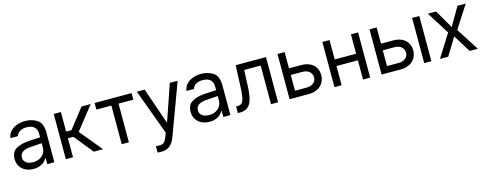

<svg xmlns="http://www.w3.org/2000/svg" viewBox="-27 -1257 5522 2175"><g transform="rotate(-15 2734.5 -169.0)"><path d="M241.2 -306.6Q274.4 -309.1 315.7 -311.3Q356.9 -313.5 384.8 -314.5V-357.4Q384.8 -408.7 354.2 -436.3Q323.7 -463.9 264.6 -463.9Q216.3 -463.9 185.5 -444.1Q154.8 -424.3 145.5 -392.6H57.6Q63 -435.1 90.8 -467.8Q118.7 -500.5 164.8 -518.8Q210.9 -537.1 268.6 -537.1Q344.7 -537.1 406.2 -498.3Q467.8 -459.5 467.8 -349.6V0H384.8V-72.3H380.9Q371.1 -51.8 350.8 -32.5Q330.6 -13.2 298.1 -0.2Q265.6 12.7 222.7 12.7Q171.9 12.7 130.9 -6.8Q89.8 -26.4 65.9 -63.2Q42 -100.1 42 -150.4Q42 -232.9 98.4 -266.6Q154.8 -300.3 241.2 -306.6ZM237.3 -62.5Q282.7 -62.5 316.2 -80.6Q349.6 -98.6 367.2 -128.4Q384.8 -158.2 384.8 -192.4V-245.6L251 -236.3Q191.4 -232.4 158.7 -210.4Q126 -188.5 126 -146.5Q126 -106 156.5 -84.2Q187 -62.5 237.3 -62.5Z M602.5 -530.3H686.5V-300.8H749L928.7 -530.3H1036.1L823.2 -260.7L1039.1 0H930.7L750 -222.7H686.5V0H602.5Z M1082 -530.3H1515.6V-453.1H1341.8V0H1257.8V-453.1H1082Z M1626 197.3V122.1Q1643.6 124 1667 124Q1688 124 1702.1 119.6Q1716.3 115.2 1730.5 97.9Q1744.6 80.6 1757.8 43.9L1773.4 3.9L1577.1 -530.3H1668.9L1813.5 -109.4H1819.3L1963.9 -530.3H2055.7L1831.1 76.2Q1807.6 138.2 1768.6 168.7Q1729.5 199.2 1672.9 199.2Q1647.5 199.2 1626 197.3Z M2305.7 -306.6Q2338.9 -309.1 2380.1 -311.3Q2421.4 -313.5 2449.2 -314.5V-357.4Q2449.2 -408.7 2418.7 -436.3Q2388.2 -463.9 2329.1 -463.9Q2280.8 -463.9 2250 -444.1Q2219.2 -424.3 2210 -392.6H2122.1Q2127.4 -435.1 2155.3 -467.8Q2183.1 -500.5 2229.2 -518.8Q2275.4 -537.1 2333 -537.1Q2409.2 -537.1 2470.7 -498.3Q2532.2 -459.5 2532.2 -349.6V0H2449.2V-72.3H2445.3Q2435.5 -51.8 2415.3 -32.5Q2395 -13.2 2362.5 -0.2Q2330.1 12.7 2287.1 12.7Q2236.3 12.7 2195.3 -6.8Q2154.3 -26.4 2130.4 -63.2Q2106.4 -100.1 2106.4 -150.4Q2106.4 -232.9 2162.8 -266.6Q2219.2 -300.3 2305.7 -306.6ZM2301.8 -62.5Q2347.2 -62.5 2380.6 -80.6Q2414.1 -98.6 2431.6 -128.4Q2449.2 -158.2 2449.2 -192.4V-245.6L2315.4 -236.3Q2255.9 -232.4 2223.1 -210.4Q2190.4 -188.5 2190.4 -146.5Q2190.4 -106 2220.9 -84.2Q2251.5 -62.5 2301.8 -62.5Z M2620.1 -77.1H2638.7Q2671.4 -77.1 2688.7 -95.2Q2706.1 -113.3 2714.6 -159.2Q2723.1 -205.1 2726.6 -295.9L2736.3 -530.3H3091.8V0H3008.8V-453.1H2815.4L2807.6 -264.6Q2803.7 -172.9 2788.1 -115.7Q2772.5 -58.6 2739.3 -29.3Q2706.1 0 2648.4 0H2620.1Z M3643.6 -171.9Q3643.6 -123.5 3620.8 -84.5Q3598.1 -45.4 3554.4 -22.7Q3510.7 0 3450.2 0H3226.6V-530.3H3310.5V-339.8H3450.2Q3511.2 -339.8 3554.9 -318.6Q3598.6 -297.4 3621.1 -259.3Q3643.6 -221.2 3643.6 -171.9ZM3450.2 -77.1Q3481.4 -77.1 3506.1 -88.6Q3530.8 -100.1 3544.7 -120.8Q3558.6 -141.6 3558.6 -168Q3558.6 -194.8 3544.7 -216.3Q3530.8 -237.8 3506.1 -249.8Q3481.4 -261.7 3450.2 -261.7H3310.5V-77.1Z M3836.9 -302.7H4087.9V-530.3H4171.9V0H4087.9V-225.6H3836.9V0H3752.9V-530.3H3836.9Z M4722.7 -171.9Q4722.7 -123.5 4700 -84.5Q4677.2 -45.4 4633.5 -22.7Q4589.8 0 4529.3 0H4305.7V-530.3H4389.6V-339.8H4529.3Q4590.3 -339.8 4634 -318.6Q4677.7 -297.4 4700.2 -259.3Q4722.7 -221.2 4722.7 -171.9ZM4529.3 -77.1Q4560.5 -77.1 4585.2 -88.6Q4609.9 -100.1 4623.8 -120.8Q4637.7 -141.6 4637.7 -168Q4637.7 -194.8 4623.8 -216.3Q4609.9 -237.8 4585.2 -249.8Q4560.5 -261.7 4529.3 -261.7H4389.6V-77.1ZM4805.7 -530.3H4889.6V0H4805.7Z M5211.9 -314.5 5337.9 -530.3H5434.6L5263.7 -265.6L5434.6 0H5338.9L5211.9 -205.1L5086.9 0H4990.2L5157.2 -265.6L4990.2 -530.3H5086.9Z"/></g></svg>

Font: Pretendard Std
Style: Regular
Weight: 400
Designer: Base glyphs from Inter by Rasmus Andersson; Hangeul glyphs from Noto Sans CJK(Source Han Sans) by Jang Soo-young and Kan
Foundry: Kil Hyung-jin
Version: Version 1.309